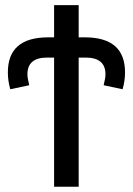

<svg xmlns="http://www.w3.org/2000/svg" viewBox="-20 -708 504 728"><path d="M454.1 -433.6Q454.1 -401.4 444.8 -369.6L373 -384.8Q379.9 -412.1 379.9 -426.3Q379.9 -489.7 304.7 -489.7H278.3V0H185.1V-489.7H158.7Q84 -489.7 84 -426.3Q84 -412.1 90.8 -384.8L19 -369.6Q9.8 -401.4 9.8 -433.6Q9.8 -566.4 162.6 -566.4H185.1V-688.5H278.3V-566.4H301.8Q454.1 -566.4 454.1 -433.6Z"/></svg>

Font: Liberation Sans
Style: Regular
Weight: 400
Designer: Steve Matteson
Foundry: Ascender Corporation
Version: Version 2.00.1